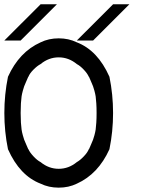

<svg xmlns="http://www.w3.org/2000/svg" viewBox="-20 -853 707 883"><path d="M333.3 -8.3Q295.8 10 250 10Q204.2 10 166.7 -8.3Q70.8 -45 16.7 -166.7Q0 -248.3 0 -333.3Q0 -418.3 16.7 -500Q68.3 -614.2 166.7 -658.3Q204.2 -676.7 250 -676.7Q295.8 -676.7 333.3 -658.3Q429.2 -621.7 483.3 -500Q500 -418.3 500 -333.3Q500 -248.3 483.3 -166.7Q431.7 -52.5 333.3 -8.3ZM333.3 -107.5Q348.3 -115.8 365.4 -133.8Q382.5 -151.7 388.3 -166.7H389.2Q391.7 -172.5 398.8 -188.8Q405.8 -205 407.9 -210.4Q410 -215.8 414.2 -230.8Q418.3 -245.8 420 -257.5Q421.7 -269.2 422.9 -289.2Q424.2 -309.2 424.2 -333.3Q424.2 -357.5 422.9 -377.5Q421.7 -397.5 420 -409.2Q418.3 -420.8 414.2 -435.8Q410 -450.8 407.9 -456.2Q405.8 -461.7 398.8 -477.9Q391.7 -494.2 389.2 -500H388.3Q382.5 -514.2 365.8 -532.1Q349.2 -550 333.3 -558.3Q295.8 -589.2 250 -589.2Q204.2 -589.2 166.7 -558.3Q150.8 -550 133.3 -532.1Q115.8 -514.2 110.8 -500H110Q107.5 -494.2 100.4 -477.9Q93.3 -461.7 91.2 -456.2Q89.2 -450.8 85 -435.8Q80.8 -420.8 79.2 -409.2Q77.5 -397.5 76.2 -377.5Q75 -357.5 75 -333.3Q75 -309.2 76.2 -289.2Q77.5 -269.2 79.2 -257.5Q80.8 -245.8 85 -230.8Q89.2 -215.8 91.2 -210.4Q93.3 -205 100.4 -188.8Q107.5 -172.5 110 -166.7H110.8Q116.7 -152.5 133.8 -134.2Q150.8 -115.8 166.7 -107.5Q204.2 -76.7 250 -76.7Q295.8 -76.7 333.3 -107.5ZM575 -833.3Q507.5 -765 408.3 -666.7H333.3L500 -833.3ZM241.7 -833.3Q174.2 -765 75 -666.7H0L166.7 -833.3Z"/></svg>

Font: 0xA000-Mono
Style: Mono
Weight: 400
Version: Version 0.1